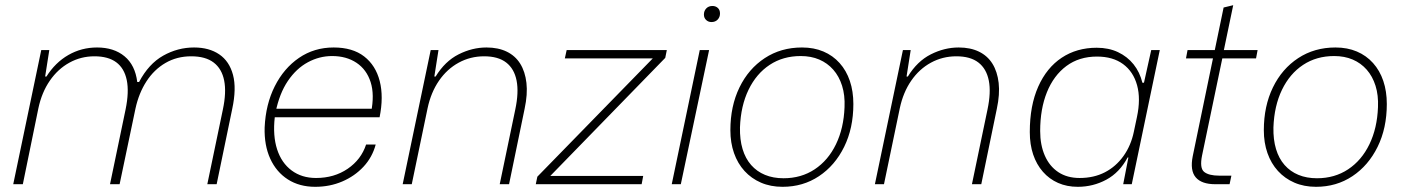

<svg xmlns="http://www.w3.org/2000/svg" viewBox="-20 -710 5417 740"><path d="M31 0 139 -517H170L154 -415H159Q193 -469 243.5 -498Q294 -527 354 -527Q419 -527 460 -493Q501 -459 509 -394H516Q553 -464 609 -495.5Q665 -527 728 -527Q786 -527 825 -500.5Q864 -474 878 -421.5Q892 -369 875 -290L815 0H779L839 -288Q853 -354 844 -399.5Q835 -445 803.5 -469Q772 -493 717 -493Q662 -493 618 -467.5Q574 -442 544.5 -396.5Q515 -351 502 -291L441 0H404L464 -288Q478 -356 468.5 -401.5Q459 -447 428 -470Q397 -493 344 -493Q292 -493 247.5 -468.5Q203 -444 172 -399Q141 -354 128 -293L68 0Z M1195 10Q1134 10 1089.5 -18.5Q1045 -47 1021.5 -98.5Q998 -150 1000 -219Q1004 -308 1039 -377.5Q1074 -447 1132.5 -487Q1191 -527 1266 -527Q1339 -527 1383.5 -492.5Q1428 -458 1443.5 -397.5Q1459 -337 1443 -258H1039Q1031 -187 1048 -134.5Q1065 -82 1104 -53Q1143 -24 1198 -24Q1268 -24 1320 -59.5Q1372 -95 1391 -153H1428Q1415 -104 1381 -67.5Q1347 -31 1299 -10.5Q1251 10 1195 10ZM1042 -277 1029 -291H1427L1410 -276Q1424 -345 1408.5 -393.5Q1393 -442 1354 -468Q1315 -494 1260 -494Q1211 -494 1166.5 -470Q1122 -446 1089.5 -398Q1057 -350 1042 -277Z M1532 0 1640 -517H1670L1654 -415H1659Q1695 -474 1747.5 -500.5Q1800 -527 1855 -527Q1900 -527 1933 -511Q1966 -495 1985 -464.5Q2004 -434 2009 -390.5Q2014 -347 2002 -291L1942 0H1906L1966 -288Q1980 -354 1971 -399.5Q1962 -445 1931 -469Q1900 -493 1846 -493Q1793 -493 1748 -468.5Q1703 -444 1672 -399Q1641 -354 1628 -293L1567 0Z M2045 0 2051 -29 2496 -485H2157L2164 -517H2550L2544 -487L2101 -32H2459L2453 0Z M2569 0 2677 -517H2713L2604 0ZM2722 -625Q2710 -625 2701.5 -633Q2693 -641 2693 -654Q2693 -668 2702 -677.5Q2711 -687 2726 -687Q2738 -687 2746.5 -679.5Q2755 -672 2755 -658Q2755 -644 2746 -634.5Q2737 -625 2722 -625Z M2996 10Q2950 10 2913 -6Q2876 -22 2849.5 -51Q2823 -80 2809 -120Q2795 -160 2795 -208Q2795 -301 2830 -373Q2865 -445 2927.5 -486Q2990 -527 3071 -527Q3117 -527 3153.5 -511.5Q3190 -496 3216 -467Q3242 -438 3255.5 -398Q3269 -358 3269 -309Q3269 -216 3233.5 -144Q3198 -72 3136.5 -31Q3075 10 2996 10ZM3000 -23Q3068 -23 3120 -57.5Q3172 -92 3202 -154Q3232 -216 3235 -297Q3237 -343 3225.5 -379.5Q3214 -416 3191.5 -441.5Q3169 -467 3137.5 -480.5Q3106 -494 3066 -494Q2998 -494 2946.5 -460Q2895 -426 2865 -364Q2835 -302 2832 -219Q2831 -172 2842 -135.5Q2853 -99 2875 -74Q2897 -49 2928.5 -36Q2960 -23 3000 -23Z M3352 0 3460 -517H3490L3474 -415H3479Q3515 -474 3567.5 -500.5Q3620 -527 3675 -527Q3720 -527 3753 -511Q3786 -495 3805 -464.5Q3824 -434 3829 -390.5Q3834 -347 3822 -291L3762 0H3726L3786 -288Q3800 -354 3791 -399.5Q3782 -445 3751 -469Q3720 -493 3666 -493Q3613 -493 3568 -468.5Q3523 -444 3492 -399Q3461 -354 3448 -293L3387 0Z M4134 10Q4092 10 4058 -5Q4024 -20 3999.5 -48Q3975 -76 3962 -114.5Q3949 -153 3949 -201Q3949 -303 3981.5 -376Q4014 -449 4072 -487.5Q4130 -526 4207 -526Q4253 -526 4289 -509Q4325 -492 4349 -462Q4373 -432 4383 -391H4389L4417 -517H4450L4342 0H4309L4329 -103H4326Q4295 -45 4244 -17.5Q4193 10 4134 10ZM4141 -24Q4196 -24 4238.5 -46Q4281 -68 4310 -108.5Q4339 -149 4350 -202L4362 -259Q4377 -329 4362.5 -381.5Q4348 -434 4308.5 -463Q4269 -492 4208 -492Q4139 -492 4090 -455.5Q4041 -419 4015 -354.5Q3989 -290 3989 -205Q3989 -151 4007 -110Q4025 -69 4059 -46.5Q4093 -24 4141 -24Z M4664 0Q4611 0 4588.5 -26.5Q4566 -53 4577 -108L4655 -485H4551L4557 -517H4662L4696 -681L4733 -690L4697 -517H4827L4821 -485H4691L4613 -111Q4603 -62 4621 -47.5Q4639 -33 4679 -33H4726L4719 0Z M5052 10Q5006 10 4969 -6Q4932 -22 4905.5 -51Q4879 -80 4865 -120Q4851 -160 4851 -208Q4851 -301 4886 -373Q4921 -445 4983.5 -486Q5046 -527 5127 -527Q5173 -527 5209.5 -511.5Q5246 -496 5272 -467Q5298 -438 5311.5 -398Q5325 -358 5325 -309Q5325 -216 5289.5 -144Q5254 -72 5192.5 -31Q5131 10 5052 10ZM5056 -23Q5124 -23 5176 -57.5Q5228 -92 5258 -154Q5288 -216 5291 -297Q5293 -343 5281.5 -379.5Q5270 -416 5247.5 -441.5Q5225 -467 5193.5 -480.5Q5162 -494 5122 -494Q5054 -494 5002.5 -460Q4951 -426 4921 -364Q4891 -302 4888 -219Q4887 -172 4898 -135.5Q4909 -99 4931 -74Q4953 -49 4984.5 -36Q5016 -23 5056 -23Z"/></svg>

Font: Mona Sans
Style: Italic
Weight: 200
Italic angle: -11.6951°
Designer: Deni Anggara
Foundry: GitHub
Version: Version 2.000